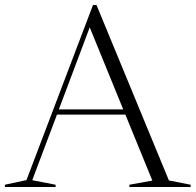

<svg xmlns="http://www.w3.org/2000/svg" viewBox="-28 -745 780 765"><path d="M645 -26 731.5 -9V0H487.5V-9L579 -25.5L471.5 -288.5H199L100.5 -27L193.5 -9V0H-8.5V-9L77.5 -27.5L342.5 -725H356.5ZM206.5 -309H463L329.5 -636Z"/></svg>

Font: Newsreader 72pt Light
Style: Regular
Weight: 300
Designer: Hugues Gentile
Foundry: Production Type
Version: Version 1.003; ttfautohint (v1.8.3)